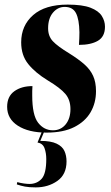

<svg xmlns="http://www.w3.org/2000/svg" viewBox="-20 -566 482 834"><path d="M182 10Q104 10 57.5 -20Q11 -50 11 -102Q11 -147 42 -169.5Q73 -192 121 -192Q120 -181 120 -171Q120 -161 120 -151Q120 -66 145.5 -33Q171 0 210 0Q244 0 265 -25.5Q286 -51 286 -92Q286 -132 264 -158Q242 -184 187 -217Q133 -250 102.5 -288Q72 -326 72 -382Q72 -455 124 -500.5Q176 -546 274 -546Q338 -546 373 -532.5Q408 -519 422 -497Q436 -475 436 -450Q436 -407 405.5 -389Q375 -371 323 -371Q324 -387 324.5 -400.5Q325 -414 325 -426Q324 -482 310 -509Q296 -536 261 -536Q231 -536 210 -511Q189 -486 189 -443Q189 -409 209.5 -387Q230 -365 281 -334Q321 -309 346.5 -286.5Q372 -264 384.5 -236.5Q397 -209 397 -170Q397 -119 373.5 -78.5Q350 -38 302.5 -14Q255 10 182 10ZM135 248Q107 248 88.5 244.5Q70 241 53 235L55 225Q69 229 83.5 231Q98 233 108 233Q140 233 160.5 211Q181 189 181 125Q181 99 173.5 78Q166 57 143 53L164 1H174L155 46Q201 46 226 58Q251 70 260 90Q269 110 269 135Q269 192 229 220Q189 248 135 248Z"/></svg>

Font: Noto Serif Display ExtraCondensed ExtraBold
Style: Italic
Weight: 800
Width: 2
Italic angle: -12°
Designer: Monotype Design Team
Foundry: Monotype Imaging Inc.
Version: Version 2.009